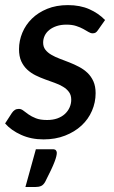

<svg xmlns="http://www.w3.org/2000/svg" viewBox="-25 -538 448 752"><path d="M0 0ZM359 -420.5Q354.5 -413.5 349.8 -410.5Q345 -407.5 338 -407.5Q330 -407.5 321.5 -412.8Q313 -418 301.2 -424.5Q289.5 -431 273.5 -436.2Q257.5 -441.5 235 -441.5Q214 -441.5 197.2 -436Q180.5 -430.5 168.5 -421Q156.5 -411.5 150.2 -398.5Q144 -385.5 144 -371Q144 -354.5 152.8 -343.2Q161.5 -332 176 -323.5Q190.5 -315 209 -308Q227.5 -301 246.8 -293.5Q266 -286 284.5 -276.2Q303 -266.5 317.5 -252.8Q332 -239 340.8 -219.5Q349.5 -200 349.5 -173Q349.5 -137 335.2 -104Q321 -71 294.2 -46.2Q267.5 -21.5 229.8 -6.8Q192 8 145.5 8Q97 8 57.8 -9.8Q18.5 -27.5 -5 -54.5L21.5 -95.5Q26.5 -103 33 -107.2Q39.5 -111.5 49 -111.5Q58 -111.5 66.5 -104.8Q75 -98 86.8 -89.8Q98.5 -81.5 115.5 -74.8Q132.5 -68 159.5 -68Q182 -68 199.5 -74.2Q217 -80.5 229 -91.5Q241 -102.5 247.5 -117Q254 -131.5 254 -147.5Q254 -165.5 245.2 -177.5Q236.5 -189.5 222 -198.2Q207.5 -207 189.2 -213.5Q171 -220 151.8 -227Q132.5 -234 114.2 -243Q96 -252 81.5 -265.5Q67 -279 58.2 -298.2Q49.5 -317.5 49.5 -345.5Q49.5 -378.5 62.5 -409.8Q75.5 -441 100 -465Q124.5 -489 160 -503.5Q195.5 -518 241 -518Q288.5 -518 324.8 -502Q361 -486 386.5 -459.5ZM181 46.5Q191 46.5 194.2 51Q197.5 55.5 197.5 60.5Q197.5 66 195.5 74.5Q193.5 83 188.5 96.2Q183.5 109.5 174.5 128.5Q165.5 147.5 152 174Q145 186.5 135.8 190.5Q126.5 194.5 112.5 194.5H74.5L115.5 46.5Z"/></svg>

Font: Lato Semibold
Style: Italic
Weight: 600
Italic angle: -7°
Designer: Lukasz Dziedzic
Foundry: tyPoland Lukasz Dziedzic
Version: Version 2.006; 2014-01-15